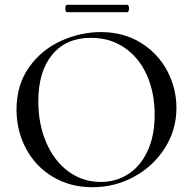

<svg xmlns="http://www.w3.org/2000/svg" viewBox="-20 -770 806 802"><path d="M49 -312Q49 -415 101 -488.5Q153 -562 234.5 -599Q316 -636 401 -636Q496 -636 568 -591.5Q640 -547 678.5 -474Q717 -401 717 -319Q717 -228 669 -152Q621 -76 540.5 -32Q460 12 366 12Q273 12 200.5 -31.5Q128 -75 88.5 -149.5Q49 -224 49 -312ZM626 -291Q626 -383 593.5 -456Q561 -529 500.5 -570.5Q440 -612 360 -612Q256 -612 198 -541.5Q140 -471 140 -347Q140 -252 173 -175Q206 -98 265.5 -54Q325 -10 401 -10Q465 -10 516 -43Q567 -76 596.5 -139.5Q626 -203 626 -291ZM253 -735Q253 -750 260 -750H511Q515 -750 517 -745.5Q519 -741 519 -735Q519 -729 517 -724Q515 -719 511 -719H260Q253 -719 253 -735Z"/></svg>

Font: Cormorant Infant Medium
Style: Regular
Weight: 500
Designer: Christian Thalmann (Catharsis Fonts)
Version: Version 3.000